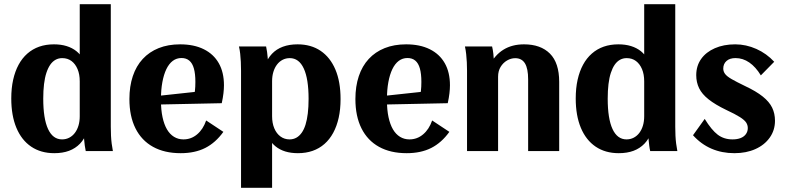

<svg xmlns="http://www.w3.org/2000/svg" viewBox="-20 -720 3745 915"><path d="M238.7 10Q174.7 10 128.7 -21.1Q82.7 -52.2 58.2 -110.7Q33.7 -169.3 33.7 -250.8Q33.7 -299.7 42.7 -340Q51.7 -380.2 68.7 -411.6Q85.7 -443 110.5 -464.7Q135.2 -486.4 166.9 -497.6Q198.6 -508.7 237.2 -508.7Q270.5 -508.7 297.2 -500.4Q323.9 -492.2 344.3 -476Q364.6 -459.8 377.3 -435.5L360 -416.8V-700H508V-115.9Q508 -93.6 509 -73.5Q510 -53.3 512.3 -35.5Q514.7 -17.7 518 0H388.6Q385.6 -13.1 384 -26.4Q382.3 -39.8 381 -54Q379.6 -68.3 379.1 -83.6Q378.6 -98.8 378.6 -115.6L394.1 -91.1Q383 -58 361.2 -35.3Q339.5 -12.7 309 -1.3Q278.5 10 238.7 10ZM275.8 -55.7Q294.4 -55.7 310 -63.8Q325.6 -71.9 336.7 -86.5Q347.9 -101.2 353.9 -121.2Q360 -141.3 360 -166.2V-332.5Q360 -365.9 349.6 -390.6Q339.2 -415.4 320.7 -429.2Q302.2 -443 276.4 -443Q259 -443 244.7 -435.1Q230.3 -427.1 219.5 -411.6Q208.7 -396 201.1 -372.9Q193.5 -349.8 189.8 -319Q186.1 -288.2 186.1 -249.9Q186.1 -154.6 209 -105.1Q231.9 -55.7 275.8 -55.7Z M841 10Q763.9 10 709.2 -20.3Q654.5 -50.6 625.6 -108.4Q596.7 -166.2 596.7 -248Q596.7 -308.7 612.9 -357Q629.1 -405.4 660.2 -439Q691.3 -472.7 736.2 -490.7Q781.1 -508.7 838.4 -508.7Q904.5 -508.7 951.4 -485.3Q998.2 -462 1022.7 -418.7Q1047.3 -375.4 1047.3 -313.6Q1047.3 -296.3 1044.9 -275.5Q1042.5 -254.6 1036.8 -228.2L702.3 -221.2V-259.7L947.1 -286.1L900.6 -247.3Q906.6 -269.5 908.9 -287.1Q911.1 -304.8 911.1 -329.9Q911.1 -368.3 904 -393.6Q896.9 -418.8 882.2 -431.1Q867.5 -443.5 844.8 -443.5Q821.5 -443.5 803.3 -429.9Q785.2 -416.2 772.8 -390.5Q760.4 -364.7 753.8 -328.7Q747.1 -292.8 747.1 -248.4V-240.9Q747.1 -196.1 754.6 -161.4Q762.1 -126.8 775.7 -103.5Q789.4 -80.2 809.3 -68Q829.3 -55.7 854.2 -55.7Q890.9 -55.7 919.3 -79.6Q947.8 -103.5 962.5 -145.9L1044.5 -91.6Q1007.2 -39.7 958.1 -14.9Q909 10 841 10Z M1128.7 175V-383.1Q1128.7 -405.8 1127.7 -425.6Q1126.7 -445.4 1124.7 -463.7Q1122.7 -482 1118.7 -498.7H1248.1Q1251.1 -485.6 1252.8 -472.3Q1254.4 -458.9 1255.8 -444.6Q1257.1 -430.4 1257.6 -415.1Q1258.1 -399.8 1258.1 -383.1L1242.6 -407.6Q1254.9 -441.3 1276.1 -463.6Q1297.3 -486 1328.1 -497.4Q1358.8 -508.7 1398 -508.7Q1462.3 -508.7 1508.1 -477.6Q1553.8 -446.5 1578.4 -388.5Q1603 -330.4 1603 -247.8Q1603 -198.9 1594 -158.7Q1585 -118.4 1568 -87.1Q1551 -55.7 1526.3 -34Q1501.5 -12.2 1469.8 -1.1Q1438.1 10 1399.5 10Q1366.2 10 1339.5 1.8Q1312.8 -6.5 1292.9 -22.7Q1273.1 -38.9 1259.4 -63.2L1276.7 -81.9V175ZM1359.9 -55.7Q1377.5 -55.7 1392 -63.6Q1406.4 -71.5 1417.6 -87.1Q1428.7 -102.6 1436 -125.8Q1443.2 -148.9 1446.9 -179.7Q1450.6 -210.5 1450.6 -248.8Q1450.6 -344.1 1427.7 -393.5Q1404.8 -443 1360.9 -443Q1342.3 -443 1326.7 -434.9Q1311.1 -426.8 1300 -412.1Q1288.9 -397.5 1282.8 -377.4Q1276.7 -357.3 1276.7 -332.5V-166.2Q1276.7 -133.3 1287.2 -108.4Q1297.7 -83.5 1316.6 -69.6Q1335.6 -55.7 1359.9 -55.7Z M1918 10Q1840.9 10 1786.2 -20.3Q1731.5 -50.6 1702.6 -108.4Q1673.7 -166.2 1673.7 -248Q1673.7 -308.7 1689.9 -357Q1706.1 -405.4 1737.2 -439Q1768.3 -472.7 1813.2 -490.7Q1858.1 -508.7 1915.4 -508.7Q1981.5 -508.7 2028.4 -485.3Q2075.2 -462 2099.7 -418.7Q2124.3 -375.4 2124.3 -313.6Q2124.3 -296.3 2121.9 -275.5Q2119.5 -254.6 2113.8 -228.2L1779.3 -221.2V-259.7L2024.1 -286.1L1977.6 -247.3Q1983.6 -269.5 1985.9 -287.1Q1988.1 -304.8 1988.1 -329.9Q1988.1 -368.3 1981 -393.6Q1973.9 -418.8 1959.2 -431.1Q1944.5 -443.5 1921.8 -443.5Q1898.5 -443.5 1880.3 -429.9Q1862.2 -416.2 1849.8 -390.5Q1837.4 -364.7 1830.8 -328.7Q1824.1 -292.8 1824.1 -248.4V-240.9Q1824.1 -196.1 1831.6 -161.4Q1839.1 -126.8 1852.7 -103.5Q1866.4 -80.2 1886.3 -68Q1906.3 -55.7 1931.2 -55.7Q1967.9 -55.7 1996.3 -79.6Q2024.8 -103.5 2039.5 -145.9L2121.5 -91.6Q2084.2 -39.7 2035.1 -14.9Q1986 10 1918 10Z M2205.7 0V-383.1Q2205.7 -403.9 2204.7 -423.2Q2203.7 -442.5 2201.7 -461.5Q2199.7 -480.6 2195.7 -498.7H2325.1Q2329.1 -482 2331.1 -463.7Q2333.1 -445.4 2334.1 -425.7Q2335.1 -406.1 2335.1 -383.1L2313.3 -408.9Q2338.5 -458.1 2379.5 -483.4Q2420.5 -508.7 2477.2 -508.7Q2556.6 -508.7 2600.8 -464.5Q2644.9 -420.2 2644.9 -329.8V0H2496.9V-341.9Q2496.9 -393.1 2481.8 -417.9Q2466.7 -442.7 2435.4 -442.7Q2415 -442.7 2396.3 -431.7Q2377.5 -420.7 2365.6 -401.1Q2353.7 -381.5 2353.7 -354.1V0Z M2928.7 10Q2864.7 10 2818.7 -21.1Q2772.7 -52.2 2748.2 -110.7Q2723.7 -169.3 2723.7 -250.8Q2723.7 -299.7 2732.7 -340Q2741.7 -380.2 2758.7 -411.6Q2775.7 -443 2800.5 -464.7Q2825.2 -486.4 2856.9 -497.6Q2888.6 -508.7 2927.2 -508.7Q2960.5 -508.7 2987.2 -500.4Q3013.9 -492.2 3034.3 -476Q3054.6 -459.8 3067.3 -435.5L3050 -416.8V-700H3198V-115.9Q3198 -93.6 3199 -73.5Q3200 -53.3 3202.3 -35.5Q3204.7 -17.7 3208 0H3078.6Q3075.6 -13.1 3074 -26.4Q3072.3 -39.8 3071 -54Q3069.6 -68.3 3069.1 -83.6Q3068.6 -98.8 3068.6 -115.6L3084.1 -91.1Q3073 -58 3051.2 -35.3Q3029.5 -12.7 2999 -1.3Q2968.5 10 2928.7 10ZM2965.8 -55.7Q2984.4 -55.7 3000 -63.8Q3015.6 -71.9 3026.7 -86.5Q3037.9 -101.2 3043.9 -121.2Q3050 -141.3 3050 -166.2V-332.5Q3050 -365.9 3039.6 -390.6Q3029.2 -415.4 3010.7 -429.2Q2992.2 -443 2966.4 -443Q2949 -443 2934.7 -435.1Q2920.3 -427.1 2909.5 -411.6Q2898.7 -396 2891.1 -372.9Q2883.5 -349.8 2879.8 -319Q2876.1 -288.2 2876.1 -249.9Q2876.1 -154.6 2899 -105.1Q2921.9 -55.7 2965.8 -55.7Z M3480.1 10Q3420.3 10 3370.7 -11.4Q3321 -32.8 3282.6 -75.5L3338.4 -153.3Q3371 -100.3 3400.5 -78Q3430.1 -55.7 3470.8 -55.7Q3493.4 -55.7 3509.6 -62.1Q3525.8 -68.5 3534.7 -80.9Q3543.7 -93.3 3543.7 -109.6Q3543.7 -124 3535.9 -136Q3528.1 -148 3506 -162.1Q3483.8 -176.2 3440.9 -196.2Q3388.5 -221.4 3356.9 -246.5Q3325.3 -271.5 3311.7 -299.6Q3298 -327.7 3298 -361.7Q3298 -406 3321.3 -438.9Q3344.6 -471.8 3386.7 -490.2Q3428.9 -508.7 3483.8 -508.7Q3535.3 -508.7 3584.5 -486.8Q3633.6 -464.8 3669.6 -425.6L3605.9 -360.8Q3581.5 -401 3551 -422.1Q3520.5 -443.2 3485.3 -443.2Q3457.5 -443.2 3442.2 -429.4Q3426.8 -415.6 3426.8 -393.1Q3426.8 -379.6 3435.2 -368Q3443.6 -356.4 3466.3 -343.2Q3489 -330.1 3530.4 -310.1Q3583.6 -285.2 3614.9 -260Q3646.3 -234.8 3659.8 -206.9Q3673.3 -178.9 3673.3 -144.6Q3673.3 -99.6 3648.5 -64.5Q3623.8 -29.3 3580.2 -9.7Q3536.6 10 3480.1 10Z"/></svg>

Font: Sutasoma
Style: Regular
Weight: 400
Designer: Izhar Fathurrohim, Akbar Rohmanto, Arusyal Khofiqoini
Foundry: Kiwari Kolektiv
Version: Version 1.102